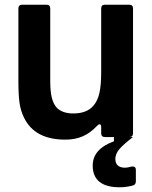

<svg xmlns="http://www.w3.org/2000/svg" viewBox="-20 -581 646 814"><path d="M543 125Q556 125 556 139V188Q556 203 541 206Q514 213 487 213Q431 213 402 190Q373 167 373 121Q373 51 463 18V0H425Q409 0 409 -16V-42Q409 -54 402 -54Q397 -54 391 -47Q363 -17 330.5 -3Q298 11 257 11Q127 11 82 -82Q68 -110 63 -143.5Q58 -177 58 -238V-545Q58 -561 74 -561H177Q193 -561 193 -545V-237Q193 -194 199.5 -167.5Q206 -141 220 -125Q244 -100 291 -100Q349 -100 377 -134Q394 -154 401.5 -187Q409 -220 409 -276V-545Q409 -561 425 -561H528Q544 -561 544 -545V-16Q544 0 528 0H544Q502 32 485.5 52Q469 72 469 93Q469 111 479.5 120.5Q490 130 510 130Q521 130 538 125Z"/></svg>

Font: Open Sauce Two
Style: Bold
Weight: 700
Designer: Alfredo Marco Pradil
Foundry: Creative Sauce Fz LLC
Version: Version 1.477